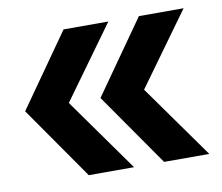

<svg xmlns="http://www.w3.org/2000/svg" viewBox="-60 -592 721 623"><g transform="rotate(-10 300.0 -280.0)"><path d="M432.8 -40 265.5 -280 434.4 -520H581.7L409.5 -282L581.7 -40ZM184.6 -40 17.3 -280 186.2 -520H333.8L161.6 -282L333.8 -40Z"/></g></svg>

Font: JetBrains Mono
Style: Regular
Weight: 400
Monospace: yes
Designer: Philipp Nurullin, Konstantin Bulenkov
Foundry: JetBrains
Version: Version 2.305